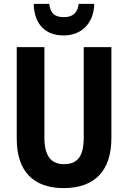

<svg xmlns="http://www.w3.org/2000/svg" viewBox="-20 -956 658 986"><path d="M464 -936H384C378 -886 350 -868 308 -868C262 -868 239 -886 233 -936H153C156 -831 213 -774 307 -774C399 -774 462 -837 464 -936ZM552 -246V-714H410V-250C410 -154 379 -113 309 -113C243 -113 208 -154 208 -249V-714H66V-243C66 -77 151 10 307 10C468 10 552 -81 552 -246Z"/></svg>

Font: Noto Sans Georgian Condensed Bold
Style: Regular
Weight: 700
Width: 3
Designer: Monotype Design Team, Akaki Razmadze
Foundry: Google LLC
Version: Version 2.005